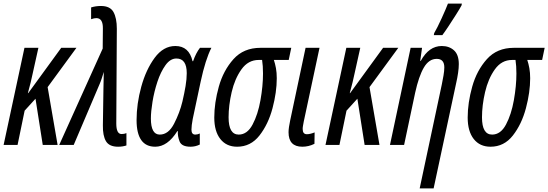

<svg xmlns="http://www.w3.org/2000/svg" viewBox="-20 -800 3027 1060"><path d="M77 0 116 -189 176 -255 216 0H298L243 -319L402 -536H318L136 -286H134Q143 -319 149.5 -345.5Q156 -372 160 -392L192 -536H115L0 0Z M678 3V-65Q666 -60 651 -60Q622 -60 622 -118L625 -641Q625 -700 606.5 -733.5Q588 -767 537 -767Q509 -767 483 -759V-694Q500 -700 512 -700Q549 -700 548 -642L547 -532L307 0H387L530 -336Q537 -352 542.5 -369.5Q548 -387 553 -403Q552 -378 552 -354.5Q552 -331 551 -306L548 -108Q547 -51 565 -20.5Q583 10 632 10Q657 10 678 3Z M959 -76H962Q960 -48 971.5 -19Q983 10 1032 10Q1059 10 1083 -2V-63Q1071 -57 1058 -57Q1037 -57 1037 -84Q1037 -106 1044 -143L1088 -350Q1114 -471 1147 -536H1084Q1062 -508 1046 -462H1043Q1024 -546 948 -546Q882 -546 834 -481Q786 -416 760 -321.5Q734 -227 734 -137Q734 10 837 10Q905 10 959 -76ZM813 -146Q813 -183 822 -238.5Q831 -294 849 -348.5Q867 -403 893.5 -440Q920 -477 954 -477Q1011 -477 1011 -396Q1011 -364 1004.5 -325Q998 -286 987 -239Q972 -177 941 -117Q910 -57 862 -57Q813 -57 813 -146Z M1508 -368Q1508 -399 1503.5 -423.5Q1499 -448 1492 -469H1574L1588 -536H1418Q1325 -536 1269 -473.5Q1213 -411 1188 -321.5Q1163 -232 1163 -151Q1163 -75 1196.5 -32.5Q1230 10 1289 10Q1364 10 1412.5 -52Q1461 -114 1484.5 -202.5Q1508 -291 1508 -368ZM1242 -152Q1242 -218 1259 -291.5Q1276 -365 1313 -417Q1350 -469 1408 -469H1427Q1432 -437 1432 -394Q1432 -326 1418 -247Q1404 -168 1374.5 -112.5Q1345 -57 1298 -57Q1242 -57 1242 -152Z M1716 -6 1717 -69Q1692 -59 1674 -59Q1651 -59 1651 -88Q1651 -97 1653 -107Q1655 -117 1657 -129L1744 -536H1667L1582 -135Q1578 -117 1575.5 -99.5Q1573 -82 1573 -70Q1573 10 1649 10Q1684 10 1716 -6Z M1854 0 1893 -189 1953 -255 1993 0H2075L2020 -319L2179 -536H2095L1913 -286H1911Q1920 -319 1926.5 -345.5Q1933 -372 1937 -392L1969 -536H1892L1777 0Z M2422 -606Q2435 -623 2456.5 -655.5Q2478 -688 2498.5 -720.5Q2519 -753 2528 -770L2530 -780H2453Q2442 -751 2418 -698.5Q2394 -646 2377 -617L2375 -606ZM2374 240 2499 -344Q2505 -370 2509 -397.5Q2513 -425 2513 -446Q2513 -498 2486.5 -522Q2460 -546 2419 -546Q2348 -546 2303 -464H2300L2310 -536H2247L2133 0H2211L2272 -288Q2292 -379 2320 -427Q2348 -475 2391 -475Q2433 -475 2433 -428Q2433 -409 2428.5 -383Q2424 -357 2419 -333L2297 240Z M2907 -368Q2907 -399 2902.5 -423.5Q2898 -448 2891 -469H2973L2987 -536H2817Q2724 -536 2668 -473.5Q2612 -411 2587 -321.5Q2562 -232 2562 -151Q2562 -75 2595.5 -32.5Q2629 10 2688 10Q2763 10 2811.5 -52Q2860 -114 2883.5 -202.5Q2907 -291 2907 -368ZM2641 -152Q2641 -218 2658 -291.5Q2675 -365 2712 -417Q2749 -469 2807 -469H2826Q2831 -437 2831 -394Q2831 -326 2817 -247Q2803 -168 2773.5 -112.5Q2744 -57 2697 -57Q2641 -57 2641 -152Z"/></svg>

Font: Noto Sans Display Condensed
Style: Italic
Weight: 400
Width: 3
Designer: Monotype Design team
Foundry: Monotype Imaging Inc.
Version: 1.000